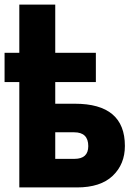

<svg xmlns="http://www.w3.org/2000/svg" viewBox="-20 -820 596 840"><path d="M221.7 -125H305.7Q366.2 -125 366.2 -180.7Q366.2 -241.2 304.7 -241.2H221.7ZM0 -460.9V-588.9H64.5V-799.8H221.7V-588.9H399.4V-460.9H221.7V-366.2H307.6Q526.4 -366.2 526.4 -181.6Q526.4 -101.6 473.1 -50.8Q419.9 0 316.4 0H64.5V-460.9Z"/></svg>

Font: Gothic A1 Black
Style: Regular
Weight: 900
Version: Version 2.50